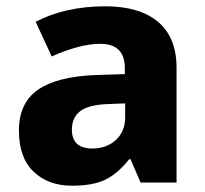

<svg xmlns="http://www.w3.org/2000/svg" viewBox="-20 -579 651 609"><path d="M540 -364V0H426L394 -74H390Q353 -28 314 -9Q275 10 208 10Q133 10 86.5 -34.5Q40 -79 40 -165Q40 -252 100 -294Q160 -336 282 -341L376 -344V-363Q376 -440 298 -440Q234 -440 144 -400L93 -510Q188 -559 314 -559Q423 -559 481.5 -509.5Q540 -460 540 -364ZM324 -249Q261 -247 234.5 -226.5Q208 -206 208 -168Q208 -108 273 -108Q318 -108 347.5 -135Q377 -162 377 -207V-251Z"/></svg>

Font: Noto Sans UI ExtraBold
Style: Regular
Weight: 800
Designer: Monotype Design Team
Foundry: Monotype Imaging Inc.
Version: Version 1.001